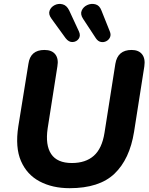

<svg xmlns="http://www.w3.org/2000/svg" viewBox="-20 -976 783 1007"><path d="M345 11Q255 11 188 -24.5Q121 -60 90 -131.5Q59 -203 76 -313L129 -641Q139 -714 213 -714Q252 -714 270 -691Q288 -668 281 -628L230 -303Q217 -215 248.5 -168Q280 -121 357 -121Q429 -121 472 -159Q515 -197 528 -279L585 -641Q597 -714 670 -714Q707 -714 725 -691.5Q743 -669 737 -628L683 -284Q660 -141 580.5 -65Q501 11 345 11ZM483 -775 416 -877Q400 -901 408.5 -920.5Q417 -940 437.5 -949.5Q458 -959 480 -953.5Q502 -948 512 -921L556 -811Q563 -794 557 -780.5Q551 -767 537.5 -760Q524 -753 509 -756Q494 -759 483 -775ZM324 -776 250 -878Q233 -901 240 -920Q247 -939 266.5 -949Q286 -959 308 -953.5Q330 -948 343 -921L394 -811Q404 -789 393 -773Q382 -757 361.5 -755.5Q341 -754 324 -776Z"/></svg>

Font: Nunito ExtraBold
Style: Italic
Weight: 800
Italic angle: -9°
Designer: Vernon Adams
Foundry: Vernon Adams
Version: Version 3.601; ttfautohint (v1.8.2.53-6de2)